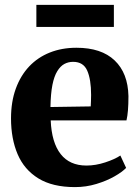

<svg xmlns="http://www.w3.org/2000/svg" viewBox="-20 -753 571 784"><path d="M286 11Q194.5 11 136.8 -24.5Q79 -60 52 -123.2Q25 -186.5 25 -269.5Q25 -337.5 44.5 -391Q64 -444.5 99.2 -481.8Q134.5 -519 183.5 -538.5Q232.5 -558 292 -558Q394 -558 448.2 -506.2Q502.5 -454.5 504.5 -360.5Q504.5 -327 502.5 -302.8Q500.5 -278.5 496.5 -261.5H187Q189 -216 199.2 -181.5Q209.5 -147 227.8 -123.8Q246 -100.5 272.2 -88.8Q298.5 -77 333 -77Q370.5 -77 410 -90Q449.5 -103 471.5 -118L495 -67.5Q479.5 -51 447.5 -32.8Q415.5 -14.5 373.5 -1.8Q331.5 11 286 11ZM186 -316 350.5 -318.5Q351 -330.5 351.5 -342Q352 -353.5 352 -365.5Q352 -428.5 336.2 -464.5Q320.5 -500.5 278.5 -500.5Q259 -500.5 242.8 -491.8Q226.5 -483 213.8 -462.2Q201 -441.5 194 -406Q187 -370.5 186 -316ZM445 -733V-643H128.5V-733Z"/></svg>

Font: Merriweather 48pt ExtraBold
Style: Regular
Weight: 800
Version: Version 2.100